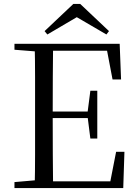

<svg xmlns="http://www.w3.org/2000/svg" viewBox="-20 -949 692 969"><path d="M385 -929 530 -792 517 -775 339 -879H396L219 -775L205 -792L350 -929ZM53 0V-30L191 -42H202V0ZM155 0Q157 -84 157 -168Q157 -252 157 -337V-391Q157 -476 157 -560.5Q157 -645 155 -728H248Q247 -645 246.5 -559.5Q246 -474 246 -380V-358Q246 -257 246.5 -170.5Q247 -84 248 0ZM202 0V-34H577L532 -9L566 -183H608L602 0ZM202 -353V-386H443V-353ZM436 -250 422 -361V-382L436 -491H471V-250ZM53 -698V-728H202V-687H191ZM548 -548 515 -721 559 -693H202V-728H584L591 -548Z"/></svg>

Font: Noto Serif TC
Style: Regular
Weight: 400
Designer: Ryoko NISHIZUKA  (kana & ideographs); Frank Grießhammer (Latin, Greek & Cyrillic); Wenlong ZHANG  (bopomofo); Sandoll Co
Foundry: Adobe
Version: Version 2.003-H1;hotconv 1.1.1;makeotfexe 2.6.0